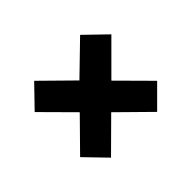

<svg xmlns="http://www.w3.org/2000/svg" viewBox="-100 -746 786 786"><g transform="rotate(-45 293.0 -353.0)"><path d="M424 -576 516 -487 382 -353 514 -220 424 -130 290 -262 158 -131 70 -222 199 -353 69 -484 158 -576 290 -446Z"/></g></svg>

Font: Noto Kufi Arabic Black
Style: Regular
Weight: 900
Designer: Monotype Design Team, David Williams, Khaled Hosny
Foundry: Google LLC
Version: Version 2.109; ttfautohint (v1.8.4.7-5d5b)